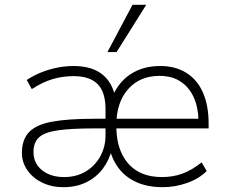

<svg xmlns="http://www.w3.org/2000/svg" viewBox="-20 -769 943 797"><path d="M243 8Q194 8 155 -11Q116 -30 93.5 -62.5Q71 -95 71 -134Q71 -190 101 -221Q131 -252 196.5 -264Q262 -276 370 -276H432V-236H372Q276 -236 220.5 -228Q165 -220 142 -199Q119 -178 119 -138Q119 -91 154.5 -62.5Q190 -34 246 -34Q297 -34 335.5 -57Q374 -80 396 -119.5Q418 -159 418 -207V-316Q418 -387 385 -420Q352 -453 286 -453Q240 -453 198 -440.5Q156 -428 112 -399L91 -437Q118 -455 150 -468Q182 -481 216.5 -488Q251 -495 285 -495Q360 -495 403 -461.5Q446 -428 458 -367H446Q473 -430 524 -462.5Q575 -495 645 -495Q709 -495 754.5 -466Q800 -437 823 -383.5Q846 -330 846 -256V-236H450V-276H823L804 -261Q804 -319 785.5 -362Q767 -405 731 -429.5Q695 -454 642 -454Q560 -454 511.5 -398.5Q463 -343 463 -251V-244Q463 -147 512 -90.5Q561 -34 652 -34Q699 -34 738 -48.5Q777 -63 817 -95L838 -59Q806 -27 756.5 -9.5Q707 8 655 8Q597 8 552 -10.5Q507 -29 477.5 -64.5Q448 -100 435 -151H445Q434 -105 407 -69Q380 -33 338.5 -12.5Q297 8 243 8ZM426 -553 530 -749H587L464 -553Z"/></svg>

Font: Nunito Sans 10pt ExtraLight
Style: Regular
Weight: 250
Designer: Vernon Adams
Foundry: Vernon Adams
Version: Version 3.101;gftools[0.9.27]